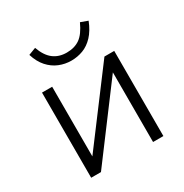

<svg xmlns="http://www.w3.org/2000/svg" viewBox="-162 -824 912 951"><g transform="rotate(-30 294.0 -348.0)"><path d="M88 0V-487H146V-62H126L445 -487H501V0H442V-425H462L144 0ZM294 -551Q258 -551 225 -564.5Q192 -578 166.5 -606.5Q141 -635 127 -680L169 -696Q187 -645 218 -621Q249 -597 294 -597Q339 -597 369.5 -618.5Q400 -640 425 -695L466 -680Q447 -632 420 -603.5Q393 -575 361 -563Q329 -551 294 -551Z"/></g></svg>

Font: Nunito Sans 11pt Light
Style: Regular
Weight: 300
Version: Version 3.101;gftools[0.9.27]